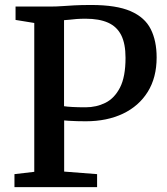

<svg xmlns="http://www.w3.org/2000/svg" viewBox="-20 -770 688 790"><path d="M121 -63V-675.5L44 -688V-743H184Q212.5 -743 235.8 -744.8Q259 -746.5 286.8 -748Q314.5 -749.5 355.5 -749.5Q459 -749.5 517.5 -724Q576 -698.5 600.2 -650.2Q624.5 -602 624.5 -533.5Q624.5 -451 588 -392.2Q551.5 -333.5 485.8 -302.2Q420 -271 333 -271Q316 -271 296.8 -271.5Q277.5 -272 263 -273Q248.5 -274 244 -274.5V-64L379.5 -53.5V0H39.5V-53.5ZM243.5 -333Q255.5 -331 278 -329.8Q300.5 -328.5 332 -328.5Q376.5 -328.5 413.8 -347Q451 -365.5 473.8 -409.8Q496.5 -454 496.5 -532Q496.5 -590 478.8 -625.2Q461 -660.5 424.5 -676.8Q388 -693 332.5 -693Q311.5 -693 295.5 -691.8Q279.5 -690.5 267.2 -689Q255 -687.5 243.5 -687Z"/></svg>

Font: Merriweather Light 18pt SemiBold
Style: Regular
Weight: 600
Version: Version 2.100